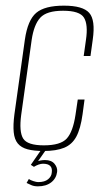

<svg xmlns="http://www.w3.org/2000/svg" viewBox="-20 -525 374 679"><path d="M134 9Q100 9 77.5 3Q55 -3 43 -17.5Q31 -32 28.5 -57.5Q26 -83 31 -121L68 -385Q78 -454 108 -479.5Q138 -505 206 -505Q273 -505 295.5 -479.5Q318 -454 308 -385L300 -327H276L284 -384Q292 -438 277 -462.5Q262 -487 203 -487Q145 -487 122.5 -462.5Q100 -438 92 -384L55 -119Q47 -59 62 -35Q77 -11 135 -11Q194 -11 216 -35Q238 -59 247 -119L255 -173H279L272 -121Q265 -70 250 -42Q235 -14 207 -2.5Q179 9 134 9ZM114 134Q101 134 91.5 130Q82 126 74 122L82 108Q87 112 98 115.5Q109 119 115 119Q138 119 150 109Q162 99 163 86Q168 54 132 54Q125 54 116.5 57Q108 60 100 65L89 58L129 0H146L111 50L106 49Q114 44 123 42.5Q132 41 139 41Q162 41 173 54.5Q184 68 182 83Q179 106 161 120Q143 134 114 134Z"/></svg>

Font: Alumni Sans Thin
Style: Italic
Weight: 100
Italic angle: -8°
Designer: Robert E. Leuschke
Foundry: Robert E. Leuschke
Version: Version 1.016